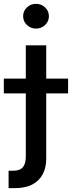

<svg xmlns="http://www.w3.org/2000/svg" viewBox="-68 -762 370 986"><path d="M64.5 -529.3H169.4V50.3Q169.9 98.1 151.4 132.8Q132.8 167.5 97.2 185.8Q61.5 204.1 9.8 204.1H-23.9V114.7H0Q34.2 114.7 49.3 96.9Q64.5 79.1 64.5 42.5ZM-48.3 -282.2V-358.4H281.7V-282.2ZM116.7 -615.2Q89.4 -615.2 70.1 -633.8Q50.8 -652.3 50.8 -678.7Q50.8 -705.6 70.1 -723.9Q89.4 -742.2 116.7 -742.2Q144.5 -742.2 163.8 -723.9Q183.1 -705.6 183.1 -678.7Q183.1 -652.3 163.8 -633.8Q144.5 -615.2 116.7 -615.2Z"/></svg>

Font: Inter 24pt Medium
Style: Regular
Weight: 500
Designer: Rasmus Andersson
Foundry: rsms
Version: Version 4.001;git-66647c0bb